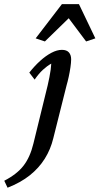

<svg xmlns="http://www.w3.org/2000/svg" viewBox="-118 -668 474 914"><path d="M99.6 -223.6Q109.4 -260.7 117.2 -300.3Q125 -339.8 126 -365.2Q105.5 -353.5 85.9 -335.4Q66.4 -317.4 46.9 -289.1L21.5 -322.3Q45.9 -353.5 72.8 -377.9Q99.6 -402.3 126.5 -416.5Q153.3 -430.7 176.8 -430.7Q199.2 -430.7 210 -418.5Q220.7 -406.2 220.7 -385.7Q220.7 -370.1 217.3 -347.2Q213.9 -324.2 209 -301.8Q204.1 -279.3 199.2 -262.7L135.7 -9.8Q123 43 95.2 87.4Q67.4 131.8 23.9 166.5Q-19.5 201.2 -82 225.6L-97.7 192.4Q-37.1 161.1 -5.9 120.6Q25.4 80.1 41 15.6ZM335.9 -485.4 292 -470.7 183.6 -615.2H244.1L95.7 -470.7L51.8 -485.4L176.8 -648.4H257.8Z"/></svg>

Font: Crimson Pro Medium
Style: Italic
Weight: 500
Italic angle: -12°
Designer: Jacques Le Bailly
Foundry: Baron von Fonthausen
Version: Version 1.003